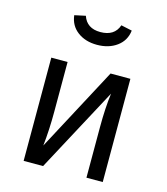

<svg xmlns="http://www.w3.org/2000/svg" viewBox="-114 -857 821 945"><g transform="rotate(15 296.5 -384.5)"><path d="M295 -645Q236 -645 196 -675Q156 -705 150 -757L206 -769Q226 -710 295 -710Q367 -710 387 -769L443 -757Q437 -705 396 -675Q355 -645 295 -645ZM498 -526V0H415V-258Q415 -356 425 -431L194 0H95V-526H178V-272Q178 -179 169 -98L397 -526Z"/></g></svg>

Font: FiraGO Book
Style: Regular
Weight: 350
Designer: bBox Type
Foundry: bBox Type GmbH
Version: Version 1.001;PS 001.001;hotconv 1.0.88;makeotf.lib2.5.64775